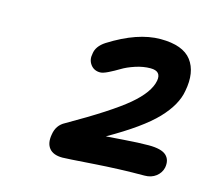

<svg xmlns="http://www.w3.org/2000/svg" viewBox="-73 -918 648 605"><g transform="rotate(15 251.0 -615.5)"><path d="M178.2 -395Q147.9 -395 134.8 -411.4Q121.6 -427.7 127 -457Q131.8 -488.3 158.2 -502Q290.5 -577.6 343.5 -622.3Q396.5 -667 403.8 -706.1Q409.7 -738.8 374 -738.8Q350.1 -738.8 325 -730.5Q299.8 -722.2 283 -711.9Q266.1 -701.7 249.3 -693.4Q232.4 -685.1 223.1 -685.1Q203.1 -685.1 191.9 -700.2Q180.7 -715.3 185.1 -735.8Q188 -760.7 215.8 -778.8Q306.2 -835.9 380.9 -835.9Q454.1 -835.9 482.2 -798.8Q510.3 -761.7 498 -698.2Q490.2 -651.4 444.3 -603.3Q398.4 -555.2 293 -495.1Q303.7 -495.6 351.6 -499.3Q399.4 -502.9 431.2 -502.9Q472.7 -502.9 488.3 -488.5Q503.9 -474.1 499 -448.2Q495.1 -430.7 480 -418.9Q464.8 -407.2 442.9 -407.2Q362.8 -407.2 276.4 -401.1Q189.9 -395 178.2 -395Z"/></g></svg>

Font: Shantell Sans Normal
Style: Italic
Weight: 500
Italic angle: -11.31°
Designer: Stephen Nixon, Anya Danilova, Shantell Martin
Foundry: Arrow Type
Version: Version 1.006;[559af2be0]